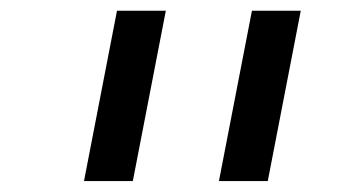

<svg xmlns="http://www.w3.org/2000/svg" viewBox="-20 -619 640 355"><path d="M196.3 -599.1H286.6L225.6 -284.2H135.3ZM445.8 -599.1H536.1L475.1 -284.2H384.8Z"/></svg>

Font: Cousine
Style: Italic
Weight: 400
Italic angle: -12°
Monospace: yes
Designer: Steve Matteson
Foundry: Monotype Imaging Inc.
Version: Version 1.21